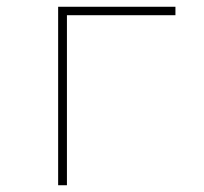

<svg xmlns="http://www.w3.org/2000/svg" viewBox="-20 -548 603 568"><path d="M152 0H178V-503H499V-528H152Z"/></svg>

Font: Noto Sans Mono SemiCondensed Thin
Style: Regular
Weight: 100
Width: 4
Designer: Monotype Design Team
Foundry: Monotype Imaging Inc.
Version: Version 2.014